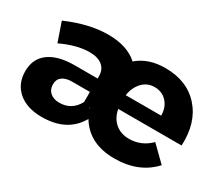

<svg xmlns="http://www.w3.org/2000/svg" viewBox="-101 -779 1169 1018"><g transform="rotate(30 483.0 -269.5)"><path d="M235 -317H379V-332Q379 -372 351.5 -394.5Q324 -417 273 -417Q196 -417 101 -372L61 -488Q197 -547 312 -547Q430 -547 494 -488Q560 -545 663 -545Q797 -545 873 -459.5Q949 -374 942 -232H554Q564 -180 598 -151.5Q632 -123 682 -123Q757 -123 812 -178L903 -89Q816 6 667 6Q512 6 444 -107Q379 8 223 8Q132 8 79.5 -37.5Q27 -83 27 -159Q27 -235 81 -275.5Q135 -316 235 -317ZM189 -173Q189 -141 210 -122.5Q231 -104 266 -104Q342 -104 379 -173V-235H270Q232 -235 210.5 -219Q189 -203 189 -173ZM415 -162 420 -158V-161ZM552 -315H769Q769 -365 740 -397Q711 -429 664 -429Q620 -429 590 -397.5Q560 -366 552 -315Z"/></g></svg>

Font: Trueno
Style: Bd
Weight: 700
Designer: Julieta Ulanovsky
Foundry: Julieta Ulanovsky
Version: Version 3.001b